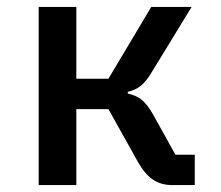

<svg xmlns="http://www.w3.org/2000/svg" viewBox="-20 -536 640 556"><path d="M92 0H201V-220H294L380 -66C407 -19 436 0 480 0H544V-88H488L423 -205C400 -245 382 -258 350 -265V-270C378 -277 397 -289 420 -328L535 -516H418L294 -308H201V-516H92Z"/></svg>

Font: IBM Mono Medium
Style: Regular
Weight: 500
Monospace: yes
Designer: Mike Abbink, Paul van der Laan, Pieter van Rosmalen
Foundry: Bold Monday
Version: Version 2.3